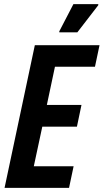

<svg xmlns="http://www.w3.org/2000/svg" viewBox="-20 -906 500 926"><path d="M2 0 148 -688H460L438 -584H245L206 -400H373L351 -295H184L143 -104H335L313 0ZM266 -750V-755L334 -886H454V-881L353 -750Z"/></svg>

Font: Saira Condensed SemiBold
Style: Italic
Weight: 600
Width: 3
Italic angle: -12°
Designer: Hector Gatti with collaboration of the Omnibus-Type team
Foundry: Omnibus-Type
Version: Version 1.101